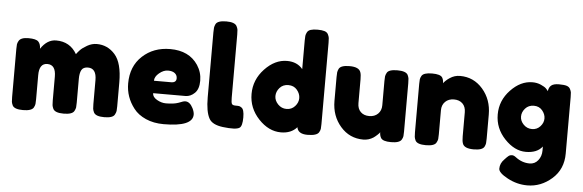

<svg xmlns="http://www.w3.org/2000/svg" viewBox="-57 -975 4261 1403"><g transform="rotate(5 2073.0 -274.0)"><path d="M212 -457Q259 -528 325 -528Q427 -528 477 -441Q488 -456 503.5 -472.5Q519 -489 553 -508.5Q587 -528 623 -528Q703 -528 757 -466.5Q811 -405 811 -263V-88Q811 -65 809.5 -53.5Q808 -42 800 -27Q787 0 723 0Q660 0 646 -28Q639 -43 637.5 -54.5Q636 -66 636 -89V-264Q636 -351 574 -351Q539 -351 526.5 -328Q514 -305 514 -263V-88Q514 -64 512.5 -53Q511 -42 503 -27Q489 0 425 0Q362 0 348 -28Q341 -43 339.5 -54.5Q338 -66 338 -89V-264Q338 -351 276 -351Q216 -351 216 -264V-87Q216 -64 214.5 -52.5Q213 -41 205 -26Q190 0 127 0Q64 0 50 -27Q43 -42 41.5 -53Q40 -64 40 -88V-440Q40 -463 41.5 -474.5Q43 -486 51 -500Q66 -527 122 -527Q178 -527 195 -509Q212 -491 212 -457Z M1301 -206H1064Q1064 -178 1097 -159Q1130 -140 1163 -140Q1221 -140 1254 -152L1265 -156Q1289 -167 1305 -167Q1337 -167 1360 -122Q1373 -95 1373 -76Q1373 13 1160 13Q1086 13 1028.5 -12.5Q971 -38 939 -80Q876 -161 876 -261Q876 -387 957.5 -462.5Q1039 -538 1161 -538Q1300 -538 1365 -440Q1399 -388 1399 -326.5Q1399 -265 1368.5 -235.5Q1338 -206 1301 -206ZM1188 -297Q1226 -297 1226 -329Q1226 -352 1208.5 -366Q1191 -380 1158.5 -380Q1126 -380 1094 -353.5Q1062 -327 1062 -297Z M1464 -687Q1464 -710 1465.5 -721.5Q1467 -733 1474 -748Q1488 -775 1552 -775Q1613 -775 1628 -748Q1636 -733 1637.5 -721Q1639 -709 1639 -686V-223Q1639 -187 1645 -177.5Q1651 -168 1671.5 -168Q1692 -168 1699 -166.5Q1706 -165 1716 -158Q1736 -145 1736 -87Q1736 -24 1716 -10Q1690 8 1592 -4Q1515 -14 1492 -55Q1464 -104 1464 -211Z M2309 -685V-88Q2309 -65 2307.5 -53.5Q2306 -42 2298 -28Q2283 -1 2213.5 -1Q2144 -1 2136 -50Q2094 -2 2019 -2Q1929 -2 1855 -80.5Q1781 -159 1781 -263.5Q1781 -368 1855.5 -447Q1930 -526 2019 -526Q2093 -526 2134 -476V-686Q2134 -709 2135.5 -720.5Q2137 -732 2144.5 -746.5Q2152 -761 2171 -767Q2190 -773 2221.5 -773Q2253 -773 2272 -767Q2291 -761 2298.5 -746Q2306 -731 2307.5 -719.5Q2309 -708 2309 -685ZM1982 -203Q2008 -176 2045 -176Q2082 -176 2106.5 -203Q2131 -230 2131 -262.5Q2131 -295 2107.5 -323Q2084 -351 2044 -351Q2004 -351 1980 -323.5Q1956 -296 1956 -263Q1956 -230 1982 -203Z M2623 -2Q2522 -2 2455.5 -78.5Q2389 -155 2389 -265V-440Q2389 -464 2390.5 -475Q2392 -486 2399 -501Q2413 -528 2477 -528Q2547 -528 2559 -490Q2565 -474 2565 -439V-264Q2565 -223 2588.5 -200Q2612 -177 2651.5 -177Q2691 -177 2715.5 -201Q2740 -225 2740 -264V-441Q2740 -464 2741.5 -475.5Q2743 -487 2751 -502Q2764 -528 2828 -528Q2891 -528 2905 -501Q2912 -486 2913.5 -474.5Q2915 -463 2915 -440V-86Q2915 -64 2913.5 -52.5Q2912 -41 2904 -27Q2889 -1 2827 -1Q2766 -1 2752 -25Q2742 -42 2742 -66Q2738 -59 2724 -46Q2710 -33 2697 -24Q2663 -2 2623 -2Z M3288 -527Q3388 -527 3454.5 -450.5Q3521 -374 3521 -264V-88Q3521 -65 3519.5 -53.5Q3518 -42 3511 -28Q3497 -1 3433 -1Q3362 -1 3351 -38Q3345 -55 3345 -89V-265Q3345 -306 3321.5 -329Q3298 -352 3258.5 -352Q3219 -352 3194.5 -328Q3170 -304 3170 -265V-88Q3170 -65 3168.5 -53.5Q3167 -42 3159 -28Q3146 -1 3082 -1Q3019 -1 3005 -28Q2998 -43 2996.5 -54.5Q2995 -66 2995 -89V-443Q2995 -465 2996.5 -476.5Q2998 -488 3006 -502Q3020 -527 3083 -527Q3144 -527 3158 -504Q3168 -487 3168 -463Q3172 -470 3186 -483Q3200 -496 3213 -504Q3247 -527 3288 -527Z M3935 -66Q3897 -16 3814 -16Q3731 -16 3658.5 -92.5Q3586 -169 3586 -271Q3586 -373 3659 -450Q3732 -527 3819 -527Q3853 -527 3881 -514.5Q3909 -502 3919.5 -491.5Q3930 -481 3936 -472Q3939 -500 3956.5 -514.5Q3974 -529 4013 -529Q4052 -529 4070 -523Q4088 -517 4095.5 -502.5Q4103 -488 4104.5 -477Q4106 -466 4106 -443V-29Q4106 86 4026 156.5Q3946 227 3846 227Q3770 227 3701 190Q3632 153 3632 123Q3632 84 3662 54Q3681 33 3691.5 25Q3702 17 3716 17Q3730 17 3745 29Q3793 66 3849 66Q3887 66 3911 36Q3935 6 3935 -36ZM3757 -270.5Q3757 -238 3782.5 -212Q3808 -186 3844.5 -186Q3881 -186 3905 -212.5Q3929 -239 3929 -270.5Q3929 -302 3906 -329.5Q3883 -357 3844 -357Q3805 -357 3781 -330Q3757 -303 3757 -270.5Z"/></g></svg>

Font: Fredoka One
Style: Regular
Weight: 400
Version: Version 1.001;April 7, 2020;FontCreator 12.0.0.2522 64-bit